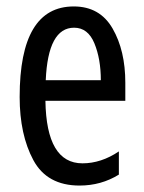

<svg xmlns="http://www.w3.org/2000/svg" viewBox="-20 -566 447 596"><path d="M209 -546Q41 -546 41 -265Q41 -148 83.5 -69Q126 10 227 10Q294 10 349 -24V-96Q294 -59 236 -59Q124 -59 121 -253H369V-309Q369 -409 329.5 -477.5Q290 -546 209 -546ZM210 -480Q253 -480 273 -431.5Q293 -383 293 -317H122Q129 -480 210 -480Z"/></svg>

Font: Noto Sans Display Condensed
Style: Regular
Weight: 400
Width: 3
Designer: Monotype Design Team
Foundry: Monotype Imaging Inc.
Version: Version 1.900